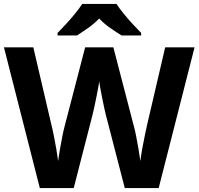

<svg xmlns="http://www.w3.org/2000/svg" viewBox="-20 -954 1007 974"><path d="M967 -714 785 0H613L516 -375Q513 -386 508.5 -408Q504 -430 498.5 -456Q493 -482 489 -505.5Q485 -529 483 -542Q482 -529 477.5 -505.5Q473 -482 468 -456.5Q463 -431 458 -408.5Q453 -386 450 -374L354 0H182L0 -714H149L240 -324Q246 -301 253 -266Q260 -231 266 -196Q272 -161 275 -137Q278 -162 284 -196.5Q290 -231 296.5 -263.5Q303 -296 308 -314L412 -714H555L659 -314Q664 -297 670.5 -264Q677 -231 683 -196Q689 -161 692 -137Q695 -162 701 -196.5Q707 -231 714.5 -266Q722 -301 727 -324L818 -714ZM571 -934Q585 -912 607.5 -884.5Q630 -857 654 -831Q678 -805 696 -787V-774H597Q571 -790 540 -811.5Q509 -833 483 -860Q457 -833 427 -812Q397 -791 371 -774H272V-787Q291 -806 314.5 -831.5Q338 -857 360.5 -884.5Q383 -912 397 -934Z"/></svg>

Font: Noto Sans Tangsa
Style: Regular
Weight: 400
Designer: David Williams
Foundry: Google LLC
Version: Version 1.504